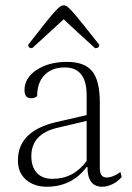

<svg xmlns="http://www.w3.org/2000/svg" viewBox="-20 -697 502 729"><path d="M157 12Q110 12 79 -14.5Q48 -41 48 -88Q48 -199 192 -233L309 -260V-335Q309 -441 226 -441Q177 -441 149 -412Q121 -383 121 -332Q112 -324 98 -324Q73 -324 73 -355Q73 -401 119 -431.5Q165 -462 235 -462Q301 -462 330 -426.5Q359 -391 359 -308V-58Q359 -23 385 -23Q397 -23 411.5 -29Q426 -35 437 -44L442 -25Q428 -8 407.5 2Q387 12 368 12Q312 12 312 -63H309Q253 12 157 12ZM179 -18Q260 -18 309 -86V-238L199 -212Q99 -189 99 -104Q99 -63 120 -40.5Q141 -18 179 -18ZM222 -677Q227 -677 233.5 -673Q240 -669 253 -655Q266 -641 290.5 -610.5Q315 -580 357 -527Q357 -514 341 -514Q294 -557 265.5 -583Q237 -609 222 -624Q206 -609 177.5 -583Q149 -557 102 -514Q87 -514 87 -527Q128 -580 152.5 -610.5Q177 -641 190 -655Q203 -669 210 -673Q217 -677 222 -677Z"/></svg>

Font: Petrona ExtraLight
Style: Regular
Weight: 200
Designer: Ringo R. Seeber
Foundry: Ringo R. Seeber
Version: Version 2.001; ttfautohint (v1.8.3)